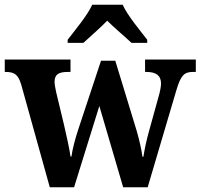

<svg xmlns="http://www.w3.org/2000/svg" viewBox="-23 -786 842 806"><path d="M261 -619V-606H327C353 -630 399 -670 427 -699C455 -671 505 -629 529 -606H595V-619C566 -657 512 -721 492 -766H364C344 -721 290 -657 261 -619ZM66 -431 186 0H288L394 -341L494 0H597L717 -406C736 -471 751 -484 787 -484H799V-536H586V-484H592C632 -484 653 -469 653 -435C653 -424 649 -402 644 -385L603 -237C591 -194 584 -160 579 -128H575C572 -154 561 -202 551 -236L461 -531H401L306 -244C294 -208 281 -161 277 -129H273C269 -160 256 -217 245 -265L213 -398C210 -413 206 -431 206 -442C206 -475 225 -484 262 -484H273V-536H-3V-484H0C37 -484 53 -474 66 -431Z"/></svg>

Font: Noto Serif Ethiopic SemiCondensed
Style: Bold
Weight: 700
Width: 4
Designer: Monotype Design Team
Foundry: Monotype Imaging Inc.
Version: Version 2.102